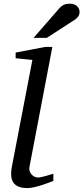

<svg xmlns="http://www.w3.org/2000/svg" viewBox="-20 -986 442 1019"><path d="M263.2 -25.9Q257.3 -23.4 241.2 -17.3Q225.1 -11.2 205.1 -4.6Q185.1 2 163.3 7.1Q141.6 12.2 124 12.2Q101.1 12.2 85 6.8Q68.8 1.5 58.6 -8.3Q48.3 -18.1 43.7 -31.5Q39.1 -44.9 39.1 -61Q39.1 -76.2 42 -96.2L151.9 -668L63 -676.8V-707L219.2 -736.8H257.8L136.2 -99.1Q134.3 -88.9 137.2 -78.9Q140.1 -68.8 146.5 -61.3Q152.8 -53.7 162.1 -48.8Q171.4 -43.9 182.1 -43.9Q189.5 -43.9 201.4 -46.6Q213.4 -49.3 225.6 -52.7Q237.8 -56.2 248.3 -59.6Q258.8 -63 263.2 -64ZM402.3 -923.3Q402.3 -909.2 396 -899.7Q389.6 -890.1 378.4 -882.3L228.5 -785.2H158.2L294.4 -941.4Q299.3 -947.3 304.7 -951.7Q310.1 -956.1 316.7 -959.5Q323.2 -962.9 331.8 -964.6Q340.3 -966.3 351.6 -966.3Q364.7 -966.3 374.3 -962.4Q383.8 -958.5 389.9 -952.4Q396 -946.3 399.2 -938.5Q402.3 -930.7 402.3 -923.3Z"/></svg>

Font: Charis SIL Am
Style: Italic
Weight: 400
Italic angle: -11°
Foundry: SIL International
Version: Version 5.000